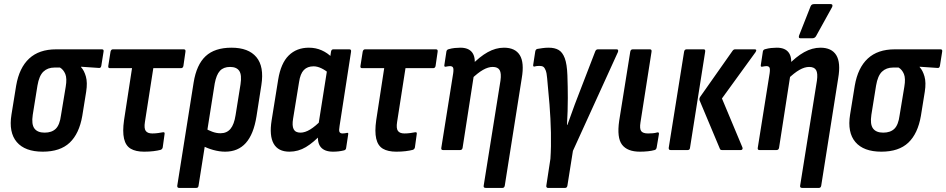

<svg xmlns="http://www.w3.org/2000/svg" viewBox="-20 -733 4623 938"><path d="M189 8Q102 8 62 -39Q22 -86 36 -173L59 -315Q74 -402 122.5 -447Q171 -492 254 -492H478Q488 -492 486 -481L475 -412Q473 -400 464 -401L376 -407V-405Q391 -389 399.5 -359.5Q408 -330 401 -285L382 -167Q367 -80 320.5 -36Q274 8 189 8ZM198 -85Q233 -85 252.5 -104Q272 -123 278 -170L301 -309Q308 -350 299 -371.5Q290 -393 273 -403H246Q213 -403 192 -383Q171 -363 163 -315L140 -172Q133 -126 148 -105.5Q163 -85 198 -85Z M684 8Q643 8 618.5 -6.5Q594 -21 586 -55.5Q578 -90 586 -146L625 -400H517Q507 -400 509 -411L520 -481Q523 -492 531 -492H878Q888 -492 886 -480L876 -411Q874 -400 864 -400H729L688 -137Q683 -106 692 -93.5Q701 -81 724 -81Q738 -81 752.5 -83Q767 -85 777 -87Q786 -88 784 -78L775 -13Q773 -4 765 -1Q750 3 729.5 5.5Q709 8 684 8Z M855 185Q845 185 846 174L926 -330Q940 -417 984.5 -458.5Q1029 -500 1111 -500Q1194 -500 1232.5 -454Q1271 -408 1257 -318L1233 -164Q1219 -77 1181 -34.5Q1143 8 1080 8Q1052 8 1021.5 -0.5Q991 -9 968 -22L980 -107Q997 -97 1017 -89.5Q1037 -82 1057 -82Q1088 -82 1106 -103.5Q1124 -125 1131 -171L1155 -321Q1162 -367 1149 -386.5Q1136 -406 1104 -406Q1072 -406 1054.5 -387Q1037 -368 1029 -325L950 174Q949 185 939 185Z M1394 8Q1339 8 1317 -31Q1295 -70 1307 -145L1339 -344Q1352 -424 1390.5 -462Q1429 -500 1489 -500Q1523 -500 1552 -487Q1581 -474 1602 -452L1588 -374Q1570 -390 1550 -399.5Q1530 -409 1512 -409Q1482 -409 1464.5 -391Q1447 -373 1441 -332L1412 -154Q1406 -119 1414.5 -102Q1423 -85 1448 -85Q1470 -85 1495.5 -100.5Q1521 -116 1552 -148V-80Q1512 -37 1474.5 -14.5Q1437 8 1394 8ZM1607 8Q1565 8 1546.5 -15Q1528 -38 1535 -85L1538 -104L1535 -119L1581 -410L1591 -439L1597 -480Q1599 -492 1608 -492H1687Q1697 -492 1695 -480L1639 -118Q1635 -96 1638.5 -88.5Q1642 -81 1654 -81Q1660 -81 1665.5 -82Q1671 -83 1676 -84Q1683 -85 1681 -76L1671 -10Q1670 0 1659 2Q1647 5 1634 6.5Q1621 8 1607 8Z M1916 8Q1875 8 1850.5 -6.5Q1826 -21 1818 -55.5Q1810 -90 1818 -146L1857 -400H1749Q1739 -400 1741 -411L1752 -481Q1755 -492 1763 -492H2110Q2120 -492 2118 -480L2108 -411Q2106 -400 2096 -400H1961L1920 -137Q1915 -106 1924 -93.5Q1933 -81 1956 -81Q1970 -81 1984.5 -83Q1999 -85 2009 -87Q2018 -88 2016 -78L2007 -13Q2005 -4 1997 -1Q1982 3 1961.5 5.5Q1941 8 1916 8Z M2353 185Q2341 185 2343 174L2425 -339Q2430 -375 2421 -390.5Q2412 -406 2387 -406Q2365 -406 2339.5 -391.5Q2314 -377 2282 -346V-413Q2323 -456 2362.5 -478Q2402 -500 2442 -500Q2497 -500 2519.5 -463.5Q2542 -427 2529 -351L2446 174Q2444 185 2435 185ZM2144 0Q2134 0 2136 -11L2194 -375Q2197 -397 2193 -403.5Q2189 -410 2178 -410Q2173 -410 2168 -409Q2163 -408 2157 -407Q2149 -406 2151 -416L2161 -482Q2163 -491 2173 -493Q2187 -497 2201.5 -498.5Q2216 -500 2229 -500Q2269 -500 2286.5 -477Q2304 -454 2298 -411L2295 -395L2296 -372L2240 -11Q2238 0 2228 0Z M2656 185Q2653 185 2650.5 182Q2648 179 2649 174L2669 43Q2673 -16 2671.5 -85Q2670 -154 2664.5 -223Q2659 -292 2653 -351Q2651 -376 2646 -389Q2641 -402 2634.5 -406.5Q2628 -411 2616 -411Q2611 -411 2604.5 -410.5Q2598 -410 2592 -408Q2583 -406 2585 -417L2595 -482Q2597 -492 2605 -494Q2617 -496 2631 -498Q2645 -500 2661 -500Q2690 -500 2709 -489Q2728 -478 2739 -449Q2750 -420 2752 -365Q2753 -336 2753.5 -308Q2754 -280 2754 -255Q2754 -225 2753 -190.5Q2752 -156 2750 -123H2752Q2760 -144 2769 -170Q2778 -196 2788 -222.5Q2798 -249 2807 -272L2888 -482Q2892 -492 2901 -492H2993Q2998 -492 2999.5 -488.5Q3001 -485 2999 -479L2779 4L2752 174Q2750 185 2741 185Z M3106 8Q3045 8 3019 -26Q2993 -60 3005 -143L3059 -480Q3061 -492 3071 -492H3155Q3165 -492 3163 -480L3109 -135Q3104 -104 3112.5 -92.5Q3121 -81 3146 -81Q3157 -81 3169 -82Q3181 -83 3191 -86Q3201 -88 3199 -77L3188 -12Q3186 -2 3178 0Q3164 4 3145.5 6Q3127 8 3106 8Z M3507 0Q3499 0 3497 -6L3398 -242Q3395 -250 3400 -259L3559 -485Q3564 -492 3571 -492H3667Q3680 -492 3671 -478L3507 -252L3607 -13Q3609 -8 3607 -4Q3605 0 3599 0ZM3256 0Q3246 0 3247 -11L3322 -480Q3324 -492 3334 -492H3418Q3427 -492 3425 -480L3351 -11Q3350 0 3340 0Z M3899 185Q3887 185 3889 174L3971 -339Q3976 -375 3967 -390.5Q3958 -406 3933 -406Q3911 -406 3885.5 -391.5Q3860 -377 3828 -346V-413Q3869 -456 3908.5 -478Q3948 -500 3988 -500Q4043 -500 4065.5 -463.5Q4088 -427 4075 -351L3992 174Q3990 185 3981 185ZM3690 0Q3680 0 3682 -11L3740 -375Q3743 -397 3739 -403.5Q3735 -410 3724 -410Q3719 -410 3714 -409Q3709 -408 3703 -407Q3695 -406 3697 -416L3707 -482Q3709 -491 3719 -493Q3733 -497 3747.5 -498.5Q3762 -500 3775 -500Q3815 -500 3832.5 -477Q3850 -454 3844 -411L3841 -395L3842 -372L3786 -11Q3784 0 3774 0ZM3890 -546Q3884 -546 3883 -550.5Q3882 -555 3884 -560L3940 -702Q3943 -709 3947.5 -711Q3952 -713 3958 -713H4038Q4045 -713 4046.5 -708.5Q4048 -704 4045 -698L3967 -557Q3961 -546 3948 -546Z M4286 8Q4199 8 4159 -39Q4119 -86 4133 -173L4156 -315Q4171 -402 4219.5 -447Q4268 -492 4351 -492H4575Q4585 -492 4583 -481L4572 -412Q4570 -400 4561 -401L4473 -407V-405Q4488 -389 4496.5 -359.5Q4505 -330 4498 -285L4479 -167Q4464 -80 4417.5 -36Q4371 8 4286 8ZM4295 -85Q4330 -85 4349.5 -104Q4369 -123 4375 -170L4398 -309Q4405 -350 4396 -371.5Q4387 -393 4370 -403H4343Q4310 -403 4289 -383Q4268 -363 4260 -315L4237 -172Q4230 -126 4245 -105.5Q4260 -85 4295 -85Z"/></svg>

Font: Sofia Sans Condensed
Style: Bold Italic
Weight: 700
Italic angle: -9°
Version: Version 4.100